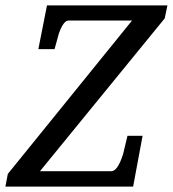

<svg xmlns="http://www.w3.org/2000/svg" viewBox="-56 -691 640 711"><path d="M564 -671 554 -623 92 -57H356Q380 -57 400 -121Q408 -154 416 -188H472L437 0H-36L-27 -47L433 -615H198Q179 -615 162 -567Q154 -538 146 -509H86L118 -671Z"/></svg>

Font: Apparatus SIL
Style: Italic
Weight: 400
Italic angle: -11°
Version: Version 1.0